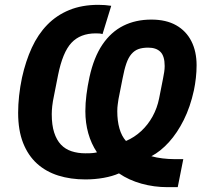

<svg xmlns="http://www.w3.org/2000/svg" viewBox="-20 -730 848 794"><path d="M738 -72 715 44H673Q617 44 565 29.5Q513 15 472 -13Q445 -1 408.5 5.5Q372 12 333 12Q272 12 221 -4Q170 -20 133 -53.5Q96 -87 75.5 -139Q55 -191 55 -264Q55 -297 59 -334Q63 -371 71 -409Q86 -477 111.5 -532.5Q137 -588 175.5 -627.5Q214 -667 266.5 -688.5Q319 -710 387 -710Q401 -710 414 -709Q427 -708 440 -706L404 -589Q398 -591 391 -591.5Q384 -592 376 -592Q312 -592 275.5 -553Q239 -514 220 -419L204 -338Q198 -310 196 -291Q194 -272 194 -258Q194 -213 204 -182Q214 -151 232 -132Q250 -113 276 -104.5Q302 -96 333 -96Q353 -96 363 -97Q373 -98 381 -100Q357 -136 345 -179Q333 -222 333 -270Q333 -303 337.5 -338.5Q342 -374 350 -411Q368 -493 403.5 -545.5Q439 -598 490 -623.5Q541 -649 606 -649Q667 -649 708.5 -625.5Q750 -602 771.5 -559.5Q793 -517 793 -460Q793 -434 790 -407.5Q787 -381 782 -357Q767 -288 740 -234Q713 -180 678.5 -142Q644 -104 606 -84Q627 -78 652 -75Q677 -72 699 -72ZM465 -270Q465 -230 474 -198.5Q483 -167 501 -147Q536 -162 564 -188Q592 -214 611 -248.5Q630 -283 638 -323L654 -404Q657 -419 659 -432Q661 -445 661 -457Q661 -498 643.5 -515.5Q626 -533 593 -533Q569 -533 552.5 -527Q536 -521 523.5 -506.5Q511 -492 502.5 -467.5Q494 -443 487 -406L470 -320Q469 -312 467 -299Q465 -286 465 -270Z"/></svg>

Font: IBM Plex Sans Condensed
Style: Bold Italic
Weight: 700
Width: 3
Italic angle: -11.31°
Designer: Mike Abbink, Paul van der Laan, Pieter van Rosmalen
Foundry: Bold Monday
Version: Version 3.201